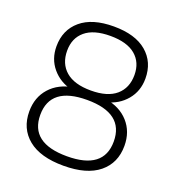

<svg xmlns="http://www.w3.org/2000/svg" viewBox="-131 -820 861 933"><g transform="rotate(20 300.0 -353.0)"><path d="M300 7Q180 7 117 -44.5Q54 -96 54 -185Q54 -258 98 -307Q142 -356 218 -368L211 -354Q148 -369 109 -415.5Q70 -462 70 -527Q70 -612 129.5 -662.5Q189 -713 300 -713Q411 -713 470.5 -662.5Q530 -612 530 -527Q530 -462 491 -415.5Q452 -369 389 -354L382 -368Q458 -356 502 -307Q546 -258 546 -185Q546 -96 483 -44.5Q420 7 300 7ZM300 -42Q490 -42 490 -187Q490 -333 300 -333Q110 -333 110 -187Q110 -42 300 -42ZM300 -382Q386 -382 430 -420Q474 -458 474 -525Q474 -590 430 -627Q386 -664 300 -664Q214 -664 170 -627Q126 -590 126 -525Q126 -458 170 -420Q214 -382 300 -382Z"/></g></svg>

Font: Nunito VF Beta Light
Style: Regular
Weight: 300
Designer: Vernon Adams
Foundry: newtypography
Version: Version 3.001